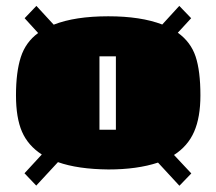

<svg xmlns="http://www.w3.org/2000/svg" viewBox="-20 -710 719 639"><path d="M311 -278.3H365.7V-522.5H311ZM340.8 -146Q238.8 -147 172.9 -170.4L100.6 -92.3L61.5 -133.3L119.1 -195.8Q73.2 -225.6 53.2 -271.7Q33.2 -317.9 33.2 -392.6Q33.2 -470.2 49.3 -520Q65.4 -569.8 106.9 -600.1L62 -649.4L101.1 -690.4L158.7 -627.9Q229.5 -655.8 340.3 -655.8Q448.7 -655.8 520 -628.4L576.7 -690.4L616.2 -649.4L571.8 -601.1Q614.7 -570.3 630.9 -522.2Q647 -474.1 647 -392.6Q647 -319.3 626 -271.5Q605 -223.6 559.1 -194.3L616.7 -132.8L577.1 -91.8L505.9 -168.9Q436.5 -146 340.8 -146Z"/></svg>

Font: Coda ExtraBold
Style: Regular
Weight: 800
Version: Version 2.001; ttfautohint (v0.8) -r 50 -G 200 -x